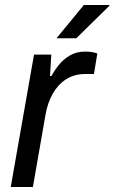

<svg xmlns="http://www.w3.org/2000/svg" viewBox="-20 -743 455 763"><path d="M22.7 0 115.2 -526H183.8L178.8 -440.7H184.3Q196.5 -463.4 214.4 -485.6Q232.4 -507.8 258.2 -522.9Q284.1 -538 319.8 -538Q336 -538 348.6 -535.5Q361.2 -532.9 366.8 -530.4L353.4 -448.9H319Q275.6 -448.9 243.2 -428.3Q210.8 -407.7 190.1 -371.6Q169.4 -335.5 160.9 -287.3L110.7 0ZM204.6 -591 313.1 -723H414.6V-720L283.3 -591Z"/></svg>

Font: Archivo Variable SemiBold
Style: Italic
Weight: 600
Italic angle: -10°
Designer: Hector Gatti
Foundry: Omnibus-Type
Version: Version 2.001